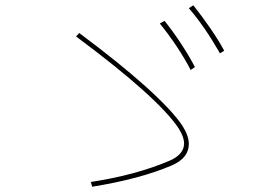

<svg xmlns="http://www.w3.org/2000/svg" viewBox="-20 -774 1040 727"><path d="M813 -572Q754 -675 695 -743L712 -754Q744 -714 776 -667.5Q808 -621 829 -582ZM702 -509Q681 -550 649.5 -597.5Q618 -645 585 -685L603 -695Q636 -654 667 -606.5Q698 -559 718 -520ZM280 -649Q433 -535 532 -446Q631 -357 670 -299Q695 -260 695 -229Q695 -175 629 -147Q509 -96 329 -67L324 -85Q494 -111 621 -165Q677 -189 677 -231Q677 -255 657 -287Q580 -404 268 -636Z"/></svg>

Font: IBM Plex Sans JP Thin
Style: Regular
Weight: 100
Designer: Mike Abbink; Paul van der Laan; Pieter van Rosmalen; Wujin Sim; Yejin Wi; Jinhee Kim; Boomi Park; Yona Kim; Kichan Ma
Foundry: Sandoll Inc.
Version: Version 1.001